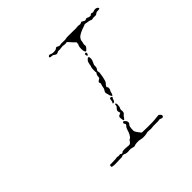

<svg xmlns="http://www.w3.org/2000/svg" viewBox="-150 -767 911 911"><g transform="rotate(-45 305.5 -311.5)"><path d="M310 -134Q314 -136 320 -129Q333 -115 320 -102Q316 -98 315 -83Q314 -75 314.5 -70Q315 -65 317 -61.5Q319 -58 323 -52Q330 -44 333 -39L337 -35L376 -34Q415 -34 420 -35Q425 -36 439 -37L452 -38L458 -33Q466 -26 461.5 -19Q457 -12 444 -19Q438 -21 436.5 -19.5Q435 -18 414.5 -18.5Q394 -19 388.5 -17.5Q383 -16 369.5 -17.5Q356 -19 352 -17Q348 -15 333 -14Q318 -13 310 -16Q302 -19 287.5 -18Q273 -17 269.5 -14.5Q266 -12 254.5 -15.5Q243 -19 237 -18Q219 -15 208 -20Q198 -26 191 -21Q187 -19 182.5 -19.5Q178 -20 164 -19Q150 -18 135.5 -18.5Q121 -19 119.5 -23Q118 -27 120.5 -31Q123 -35 126 -34Q129 -33 133 -33.5Q137 -34 149 -34Q161 -34 166.5 -35.5Q172 -37 176.5 -35Q181 -33 186 -35Q191 -37 194 -34Q200 -28 206 -34Q209 -38 224 -37.5Q239 -37 244 -36Q249 -35 255 -36Q261 -37 266.5 -45.5Q272 -54 274 -54Q280 -54 289 -71Q294 -80 297 -91.5Q300 -103 305 -108Q315 -117 308 -123Q305 -125 306 -128.5Q307 -132 310 -134ZM342 -220Q346 -223 348 -218Q350 -214 349 -204.5Q348 -195 346 -191Q342 -186 343 -179Q346 -162 336 -156Q332 -153 327 -145Q321 -136 318 -137Q315 -138 314 -150Q312 -162 315.5 -165.5Q319 -169 325 -171Q331 -173 331 -173.5Q331 -174 329 -180Q324 -192 334 -201Q341 -207 341 -213Q341 -219 342 -220ZM344 -257Q346 -259 353 -257Q361 -254 355 -249Q352 -246 351 -239Q347 -229 342 -229Q333 -229 339 -235Q341 -238 342 -246.5Q343 -255 344 -257ZM414 -457Q416 -447 405 -427Q403 -422 403 -418Q404 -406 399 -399Q392 -392 395 -385Q397 -381 395 -371Q393 -361 392 -353Q388 -331 383 -324Q371 -311 371 -306Q371 -304 374 -302Q376 -300 375.5 -293.5Q375 -287 372 -282Q368 -276 368 -272Q368 -269 365 -263Q362 -257 360.5 -257Q359 -257 355.5 -264Q352 -271 352 -274Q352 -277 349 -285Q346 -294 354 -304Q357 -308 358.5 -317.5Q360 -327 362.5 -333Q365 -339 363 -342Q357 -348 369 -356L377 -361L378 -371Q379 -381 383 -385.5Q387 -390 386 -391Q384 -392 384.5 -406.5Q385 -421 387 -425Q389 -429 390.5 -440.5Q392 -452 398 -459.5Q404 -467 408.5 -467Q413 -467 413 -466.5Q413 -466 414 -457ZM409 -490Q410 -491 415 -491Q418 -491 418.5 -490Q419 -489 419 -485Q418 -479 415.5 -476.5Q413 -474 410 -477Q409 -480 408.5 -484Q408 -488 409 -490ZM330 -605Q335 -612 345 -605Q351 -601 357 -603Q363 -605 378 -604Q393 -603 398 -605Q403 -607 446 -606Q468 -605 474.5 -606.5Q481 -608 487 -606Q493 -604 499 -607L505 -610L514 -605Q523 -599 527 -602Q534 -607 541 -602Q545 -600 551.5 -599Q558 -598 560 -601Q564 -607 573 -603Q577 -601 583 -604Q596 -609 606 -603Q611 -599 610.5 -595Q610 -591 599 -591.5Q588 -592 583 -587Q578 -582 568.5 -583Q559 -584 553 -582Q547 -580 544 -583Q539 -586 512 -590Q507 -591 505 -589Q503 -587 494 -584.5Q485 -582 470 -575Q455 -568 448.5 -559.5Q442 -551 442 -545.5Q442 -540 439.5 -532Q437 -524 438.5 -519.5Q440 -515 437.5 -510.5Q435 -506 429 -500Q423 -494 421 -495Q419 -496 416 -502Q414 -507 414 -519Q414 -531 416 -537Q419 -541 420 -549L421 -556L409 -568Q398 -580 393 -586Q388 -592 383 -590Q378 -588 369 -590Q360 -592 349.5 -590Q339 -588 334 -589Q329 -590 324 -587Q314 -580 304 -589Q299 -593 297 -593Q279 -594 279 -598Q278 -599 279 -601Q285 -610 296 -603Q302 -600 314 -600.5Q326 -601 330 -605Z"/></g></svg>

Font: TT2020 Style D
Style: Italic
Weight: 400
Italic angle: -15°
Version: Version 0.2.000